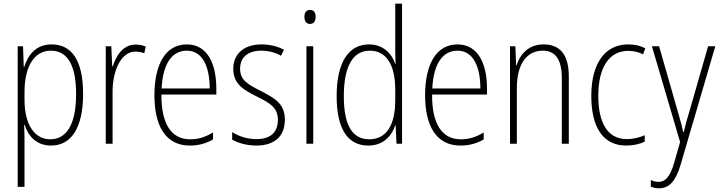

<svg xmlns="http://www.w3.org/2000/svg" viewBox="-20 -780 3907 1042"><path d="M260 -539C174 -539 132 -481 111 -416H109L105 -529H76V234H113V-16C113 -48 112 -79 111 -102H114C132 -45 175 10 257 10C364 10 431 -82 431 -270C431 -450 371 -539 260 -539ZM256 -505C349 -505 393 -422 393 -269C393 -95 335 -24 253 -24C168 -24 113 -103 113 -239V-284C114 -417 164 -505 256 -505Z M716 -538C647 -538 610 -477 592 -420H589L584 -529H554V0H591V-283C591 -393 635 -500 715 -500C733 -500 750 -496 763 -491L771 -527C754 -535 735 -538 716 -538Z M994 -539C876 -539 818 -427 818 -263C818 -98 878 10 1010 10C1059 10 1099 -2 1136 -23V-61C1092 -35 1056 -24 1012 -24C908 -24 855 -110 856 -267H1154V-300C1154 -428 1109 -539 994 -539ZM994 -505C1081 -505 1118 -415 1118 -300H857C864 -437 915 -505 994 -505Z M1526 -130C1526 -220 1467 -249 1394 -287C1323 -323 1283 -346 1283 -407C1283 -471 1328 -505 1398 -505C1436 -505 1477 -495 1505 -477L1521 -510C1488 -528 1446 -539 1399 -539C1300 -539 1246 -484 1246 -407C1246 -323 1302 -292 1378 -254C1447 -219 1488 -196 1488 -130C1488 -64 1451 -25 1371 -25C1323 -25 1276 -40 1240 -63V-22C1269 -6 1315 10 1371 10C1474 10 1526 -44 1526 -130Z M1663 -726C1640 -726 1632 -709 1632 -688C1632 -667 1642 -650 1662 -650C1683 -650 1693 -666 1693 -689C1693 -709 1685 -726 1663 -726ZM1680 -529H1643V0H1680Z M1979 10C2062 10 2106 -44 2125 -100H2127L2132 0H2162V-760H2125V-517C2125 -491 2126 -463 2127 -433H2125C2107 -488 2060 -539 1983 -539C1871 -539 1807 -441 1807 -258C1807 -83 1865 10 1979 10ZM1984 -24C1888 -24 1846 -107 1846 -258C1846 -420 1895 -505 1987 -505C2078 -505 2125 -426 2125 -294V-236C2125 -104 2079 -24 1984 -24Z M2463 -539C2345 -539 2287 -427 2287 -263C2287 -98 2347 10 2479 10C2528 10 2568 -2 2605 -23V-61C2561 -35 2525 -24 2481 -24C2377 -24 2324 -110 2325 -267H2623V-300C2623 -428 2578 -539 2463 -539ZM2463 -505C2550 -505 2587 -415 2587 -300H2326C2333 -437 2384 -505 2463 -505Z M2930 -539C2847 -539 2802 -484 2783 -425H2781L2777 -529H2748V0H2785V-302C2785 -439 2843 -505 2926 -505C2991 -505 3029 -461 3029 -356V0H3067V-365C3067 -485 3018 -539 2930 -539Z M3379 10C3415 10 3452 2 3479 -11V-46C3449 -33 3415 -25 3382 -25C3273 -25 3227 -120 3227 -260C3227 -418 3288 -504 3390 -504C3417 -504 3445 -498 3470 -485L3482 -518C3455 -532 3425 -539 3389 -539C3264 -539 3189 -437 3189 -259C3189 -93 3250 10 3379 10Z M3518 -529 3671 -9 3638 106C3615 183 3589 207 3553 207C3539 207 3525 203 3512 197V233C3527 239 3540 242 3556 242C3611 242 3647 205 3674 113L3862 -529H3823L3719 -167C3707 -130 3699 -99 3691 -63H3688C3683 -86 3678 -107 3661 -166L3557 -529Z"/></svg>

Font: Noto Sans Sinhala UI Condensed ExtraLight
Style: Regular
Weight: 200
Width: 3
Designer: Jelle Bosma - Monotype Design Team
Foundry: Monotype Imaging Inc.
Version: Version 2.006